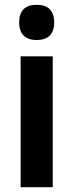

<svg xmlns="http://www.w3.org/2000/svg" viewBox="-20 -874 307 801"><path d="M133 -854C86 -854 60 -831 60 -780C60 -730 88 -707 133 -707C179 -707 206 -730 206 -780C206 -830 181 -854 133 -854ZM200 -639H66V-93H200Z"/></svg>

Font: Noto Sans Kannada UI Condensed
Style: Bold
Weight: 700
Width: 3
Designer: Jelle Bosma - Monotype Design Team
Foundry: Monotype Imaging Inc.
Version: Version 2.005